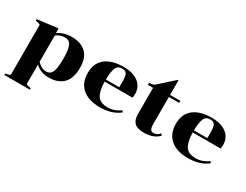

<svg xmlns="http://www.w3.org/2000/svg" viewBox="-83 -1263 2674 2084"><g transform="rotate(30 1254.0 -221.5)"><path d="M24 208 59 200Q74 197 78.5 193Q83 189 83 178V-426Q83 -437 78.5 -441Q74 -445 59 -448L24 -456V-474L264 -504H281V-446Q348 -498 455 -498Q566 -498 631 -438Q696 -378 696 -249Q696 -116 631 -53Q566 10 455 10Q344 10 283 -55V178Q283 189 287.5 193Q292 197 307 200L342 208V226H24ZM283 -418V-89Q306 -64 335 -48.5Q364 -33 396 -33Q432 -33 452.5 -55Q473 -77 481.5 -123.5Q490 -170 490 -249Q490 -360 468 -408Q446 -456 391 -456Q329 -456 283 -418Z M1167 -29Q1214 -29 1250.5 -43Q1287 -57 1326 -83L1339 -64Q1246 12 1093 12Q955 12 875.5 -54.5Q796 -121 796 -249Q796 -370 877 -434Q958 -498 1104 -498Q1187 -498 1244 -472Q1301 -446 1328.5 -402.5Q1356 -359 1356 -306Q1356 -279 1351 -256H1002Q1003 -145 1037.5 -87Q1072 -29 1167 -29ZM1002 -282H1170V-357Q1170 -418 1155.5 -446Q1141 -474 1098 -474Q1043 -474 1023 -428Q1003 -382 1002 -282Z M1426 -460V-486Q1457 -486 1472 -491Q1487 -496 1502 -509L1680 -669H1689V-486H1818V-460H1689V-124Q1689 -76 1700.5 -56.5Q1712 -37 1740 -37Q1762 -37 1779 -46Q1796 -55 1816 -77L1832 -58Q1769 12 1646 12Q1563 12 1527 -23Q1491 -58 1491 -132V-460Z M2271 -29Q2318 -29 2354.5 -43Q2391 -57 2430 -83L2443 -64Q2350 12 2197 12Q2059 12 1979.5 -54.5Q1900 -121 1900 -249Q1900 -370 1981 -434Q2062 -498 2208 -498Q2291 -498 2348 -472Q2405 -446 2432.5 -402.5Q2460 -359 2460 -306Q2460 -279 2455 -256H2106Q2107 -145 2141.5 -87Q2176 -29 2271 -29ZM2106 -282H2274V-357Q2274 -418 2259.5 -446Q2245 -474 2202 -474Q2147 -474 2127 -428Q2107 -382 2106 -282Z"/></g></svg>

Font: Chonburi
Style: Regular
Weight: 400
Designer: Thanarat Vachiruckul and Stawix Ruecha
Foundry: Cadson Demak & Katatrad
Version: Version 1.000